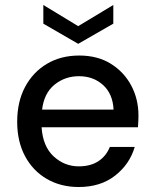

<svg xmlns="http://www.w3.org/2000/svg" viewBox="-20 -739 619 771"><path d="M296 12Q224 12 168 -20.5Q112 -53 80.5 -112Q49 -171 49 -250Q49 -330 80.5 -389.5Q112 -449 168 -482.5Q224 -516 298 -516Q372 -516 425 -483Q478 -450 507 -395.5Q536 -341 536 -275Q536 -265 535.5 -253.5Q535 -242 534 -228H147Q152 -151 195.5 -111Q239 -71 296 -71Q344 -71 375.5 -92Q407 -113 421 -149H521Q501 -80 442.5 -34Q384 12 296 12ZM297 -433Q241 -433 199 -399Q157 -365 149 -299H436Q433 -362 394 -397.5Q355 -433 297 -433ZM294 -563 154 -644V-719L294 -634L435 -719V-644Z"/></svg>

Font: DM Sans Medium
Style: Regular
Weight: 500
Designer: Colophon Foundry, Jonny Pinhorn
Foundry: Colophon Foundry
Version: Version 4.004; ttfautohint (v1.8.4.7-5d5b)